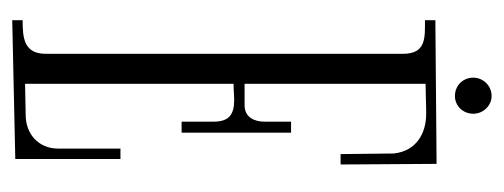

<svg xmlns="http://www.w3.org/2000/svg" viewBox="-275 -552 824 314"><g transform="rotate(90 137.0 -395.0)"><path d="M117 -679C133 -679 150 -680 166 -680C198 -680 227 -664 231 -627L232 -540H249L248 -697L13 -695V-678C42 -678 68 -680 68 -642V-58C68 -22 42 -20 13 -20V-3L240 -8V-180H223V-78C223 -46 199 -25 168 -25L117 -24V-365C127 -365 138 -366 143 -366C167 -366 179 -358 179 -332V-280H197V-459H179V-416C179 -399 172 -383 152 -383H117ZM166 -757C166 -773 153 -787 137 -787C120 -787 107 -773 107 -757C107 -740 120 -727 137 -727C153 -727 166 -740 166 -757Z"/></g></svg>

Font: Bigelow Rules
Style: Regular
Weight: 400
Designer: Astigmatic (AOETI)
Foundry: Astigmatic (AOETI)
Version: Version 1.000